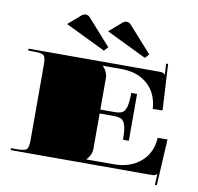

<svg xmlns="http://www.w3.org/2000/svg" viewBox="-77 -726 872 847"><g transform="rotate(10 358.5 -302.5)"><path d="M349.7 -590.9 408.2 -641.6Q415.2 -646.4 423.5 -646.4Q434 -646.4 441.4 -639L546.3 -521.4L529.7 -503.5ZM166.1 -590.9 224.7 -641.6Q231.6 -646.4 239.9 -646.4Q250.4 -646.4 257.9 -639L362.8 -521.4L346.2 -503.5ZM17.5 -454.5H602.7Q614.1 -454.5 618.9 -452.8Q623.7 -451 628.9 -445.8H629.4L626.7 -494.8L635.5 -495.2L646.9 -288.5L603.1 -287.6Q598.8 -357.5 553.8 -397.3Q508.7 -437.1 437.1 -437.1H354V-435.3Q375.9 -413.5 375.9 -384.6V-244.8H436.2Q461.5 -244.8 473.3 -250.9Q485.1 -257 491.3 -277.5Q497.4 -298.1 497.4 -340.9H523.6V-131.1H497.4Q497.4 -174 491.3 -194.5Q485.1 -215 473.3 -221.2Q461.5 -227.3 436.2 -227.3H375.9V-69.9Q375.9 -41.1 354 -19.2V-17.5H476.4Q548.5 -17.5 595.5 -57Q642.5 -96.6 646.9 -166.1H690.6L679.2 40.6L670.5 40.2L673.1 -8.7H672.6Q667.4 -3.5 662.6 -1.7Q657.8 0 646.4 0H17.5V-8.7H43.7Q79.1 -8.7 87.6 -17.3Q96.2 -25.8 96.2 -61.2V-393.4Q96.2 -428.8 87.6 -437.3Q79.1 -445.8 43.7 -445.8H17.5Z"/></g></svg>

Font: FoglihtenBlackPcs
Style: BlackPcs
Weight: 900
Version: Version 0.75